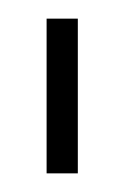

<svg xmlns="http://www.w3.org/2000/svg" viewBox="-20 -695 136 206"><path d="M30 -509H63.5V-675H30Z"/></svg>

Font: Anybody UltraCondensed Thin ExtraLight
Style: Regular
Weight: 250
Version: Version 1.111